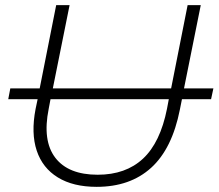

<svg xmlns="http://www.w3.org/2000/svg" viewBox="-20 -720 848 745"><path d="M198 -700H250L185 -377H644L708 -700H759L694 -377H808L799 -335H686L678 -295Q648 -143 566.5 -69Q485 5 355 5Q264 5 204.5 -31.5Q145 -68 122.5 -135.5Q100 -203 118 -297L126 -335H12L20 -377H134ZM176 -335 169 -298Q144 -174 194.5 -108Q245 -42 359 -42Q468 -42 535 -104.5Q602 -167 628 -298L635 -335Z"/></svg>

Font: Montserrat Thin Light
Style: Italic
Weight: 300
Italic angle: -11.3°
Version: Version 9.000